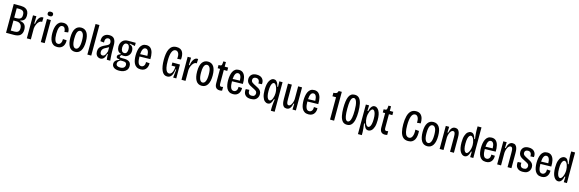

<svg xmlns="http://www.w3.org/2000/svg" viewBox="84 -2395 12805 4246"><g transform="rotate(15 6486.5 -271.5)"><path d="M69 0V-660H234Q263 -660 294.5 -653.5Q326 -647 354 -629Q382 -611 399.5 -577Q417 -543 417 -487Q417 -427 391.5 -391.5Q366 -356 306 -346V-332Q376 -324 409 -283.5Q442 -243 442 -171Q442 -88 396 -44Q350 0 250 0ZM157 -371H212Q267 -371 298.5 -393.5Q330 -416 330 -478Q330 -540 300 -563Q270 -586 222 -586H157ZM157 -74H249Q295 -74 323.5 -97.5Q352 -121 352 -177Q352 -240 317 -272.5Q282 -305 225 -305H157Z M545 0V-527H623L619 -358H637Q646 -440 681 -490Q716 -540 760 -540Q766 -540 771.5 -539.5Q777 -539 782 -538L778 -438Q771 -440 762 -440Q735 -440 708 -414Q681 -388 661.5 -345Q642 -302 637 -251V0Z M865 0V-528H954V0ZM908 -604Q847 -604 847 -655Q847 -706 908 -706Q970 -706 970 -655Q970 -604 908 -604Z M1242 12Q1188 12 1152.5 -10.5Q1117 -33 1096.5 -71.5Q1076 -110 1067.5 -159Q1059 -208 1059 -260Q1059 -316 1068 -366Q1077 -416 1097.5 -455.5Q1118 -495 1152.5 -518Q1187 -541 1238 -541Q1294 -541 1329.5 -514.5Q1365 -488 1381 -447.5Q1397 -407 1395 -363L1311 -352Q1311 -397 1293 -431.5Q1275 -466 1236 -466Q1191 -466 1169.5 -413Q1148 -360 1148 -265Q1148 -170 1170 -115.5Q1192 -61 1240 -61Q1281 -61 1302.5 -99.5Q1324 -138 1321 -191L1406 -187Q1409 -155 1402.5 -120Q1396 -85 1377.5 -55.5Q1359 -26 1326 -7Q1293 12 1242 12Z M1648 13Q1559 13 1514.5 -61Q1470 -135 1470 -267Q1470 -406 1517 -473.5Q1564 -541 1649 -541Q1734 -541 1780 -473.5Q1826 -406 1826 -268Q1826 -131 1780 -59Q1734 13 1648 13ZM1648 -61Q1689 -61 1713 -111.5Q1737 -162 1737 -267Q1737 -377 1711.5 -421.5Q1686 -466 1648 -466Q1624 -466 1603.5 -448Q1583 -430 1571.5 -386.5Q1560 -343 1560 -266Q1560 -162 1583.5 -111.5Q1607 -61 1648 -61Z M1931 0V-700H2020V0Z M2231 11Q2204 11 2177.5 -2.5Q2151 -16 2134 -45.5Q2117 -75 2117 -124Q2117 -170 2135 -201Q2153 -232 2185.5 -254.5Q2218 -277 2263 -297Q2287 -308 2308 -319Q2329 -330 2341.5 -346Q2354 -362 2354 -389Q2354 -418 2337.5 -442Q2321 -466 2287 -466Q2270 -466 2252 -456.5Q2234 -447 2223.5 -422Q2213 -397 2218 -352L2133 -360Q2127 -452 2172.5 -496.5Q2218 -541 2293 -541Q2372 -541 2407 -492.5Q2442 -444 2442 -357V-202Q2442 -176 2444 -139.5Q2446 -103 2449 -65.5Q2452 -28 2455 0H2376Q2371 -32 2369 -64.5Q2367 -97 2366 -128H2352Q2337 -57 2306.5 -23Q2276 11 2231 11ZM2258 -67Q2291 -67 2314 -98Q2337 -129 2354 -189V-283Q2334 -269 2308 -257Q2282 -245 2258 -230Q2234 -215 2218 -192.5Q2202 -170 2202 -134Q2202 -101 2217.5 -84Q2233 -67 2258 -67Z M2700 163Q2621 163 2578 131.5Q2535 100 2535 48Q2535 6 2563.5 -24.5Q2592 -55 2643 -69V-84Q2608 -82 2589 -92.5Q2570 -103 2570 -128Q2570 -155 2589.5 -169.5Q2609 -184 2640 -197V-212Q2596 -218 2572 -257.5Q2548 -297 2548 -351Q2548 -428 2593.5 -478Q2639 -528 2721 -528H2897V-455L2776 -479V-462Q2824 -450 2844.5 -416Q2865 -382 2865 -337Q2865 -269 2823.5 -224.5Q2782 -180 2713 -180Q2703 -180 2689 -181.5Q2675 -183 2663 -186Q2645 -168 2640 -157.5Q2635 -147 2635 -141Q2635 -127 2651 -124.5Q2667 -122 2698 -122H2747Q2758 -122 2782.5 -119.5Q2807 -117 2834.5 -106Q2862 -95 2881 -69Q2900 -43 2900 4Q2900 59 2873 94Q2846 129 2800.5 146Q2755 163 2700 163ZM2709 -243Q2745 -243 2762.5 -272Q2780 -301 2780 -349Q2780 -398 2762 -428Q2744 -458 2709 -458Q2672 -458 2653 -426.5Q2634 -395 2634 -349Q2634 -302 2653 -272.5Q2672 -243 2709 -243ZM2704 89Q2762 89 2788.5 64Q2815 39 2815 3Q2815 -30 2798.5 -44Q2782 -58 2760.5 -60.5Q2739 -63 2724 -63H2674Q2642 -44 2626 -25.5Q2610 -7 2610 21Q2610 59 2636 74Q2662 89 2704 89Z M3149 12Q3094 12 3058 -11Q3022 -34 3002 -72.5Q2982 -111 2974 -159Q2966 -207 2966 -258Q2966 -312 2974.5 -362.5Q2983 -413 3002.5 -453.5Q3022 -494 3056 -517.5Q3090 -541 3141 -541Q3203 -541 3239.5 -505Q3276 -469 3291 -406.5Q3306 -344 3303 -263L3055 -257Q3055 -164 3076 -112Q3097 -60 3147 -60Q3183 -60 3206.5 -89Q3230 -118 3227 -176L3309 -171Q3311 -144 3305 -112.5Q3299 -81 3281 -52.5Q3263 -24 3231 -6Q3199 12 3149 12ZM3141 -465Q3066 -465 3056 -311L3220 -316Q3219 -390 3198.5 -427.5Q3178 -465 3141 -465Z M3758 12Q3675 12 3634 -79Q3593 -170 3593 -330Q3593 -398 3602 -459.5Q3611 -521 3633.5 -569Q3656 -617 3696 -644.5Q3736 -672 3798 -672Q3852 -672 3886 -652Q3920 -632 3937.5 -597.5Q3955 -563 3959.5 -519.5Q3964 -476 3959 -430L3874 -424Q3884 -513 3859.5 -555Q3835 -597 3794 -597Q3741 -597 3712 -530.5Q3683 -464 3683 -326Q3683 -228 3696 -170.5Q3709 -113 3731.5 -88Q3754 -63 3782 -63Q3824 -63 3850.5 -111.5Q3877 -160 3881 -246H3793V-317H3966V-230L3967 0H3895L3915 -188H3899Q3891 -94 3857 -41Q3823 12 3758 12Z M4086 0V-527H4164L4160 -358H4178Q4187 -440 4222 -490Q4257 -540 4301 -540Q4307 -540 4312.5 -539.5Q4318 -539 4323 -538L4319 -438Q4312 -440 4303 -440Q4276 -440 4249 -414Q4222 -388 4202.5 -345Q4183 -302 4178 -251V0Z M4550 13Q4461 13 4416.5 -61Q4372 -135 4372 -267Q4372 -406 4419 -473.5Q4466 -541 4551 -541Q4636 -541 4682 -473.5Q4728 -406 4728 -268Q4728 -131 4682 -59Q4636 13 4550 13ZM4550 -61Q4591 -61 4615 -111.5Q4639 -162 4639 -267Q4639 -377 4613.5 -421.5Q4588 -466 4550 -466Q4526 -466 4505.5 -448Q4485 -430 4473.5 -386.5Q4462 -343 4462 -266Q4462 -162 4485.5 -111.5Q4509 -61 4550 -61Z M4961 8Q4906 8 4876.5 -24.5Q4847 -57 4847 -126V-454H4793V-528H4815Q4843 -528 4855 -537.5Q4867 -547 4869 -568L4876 -633H4934V-528H5013V-452H4934V-144Q4934 -112 4942 -95Q4950 -78 4975 -78Q4986 -78 5016 -85V0Q5000 4 4987 6Q4974 8 4961 8Z M5267 12Q5212 12 5176 -11Q5140 -34 5120 -72.5Q5100 -111 5092 -159Q5084 -207 5084 -258Q5084 -312 5092.5 -362.5Q5101 -413 5120.5 -453.5Q5140 -494 5174 -517.5Q5208 -541 5259 -541Q5321 -541 5357.5 -505Q5394 -469 5409 -406.5Q5424 -344 5421 -263L5173 -257Q5173 -164 5194 -112Q5215 -60 5265 -60Q5301 -60 5324.5 -89Q5348 -118 5345 -176L5427 -171Q5429 -144 5423 -112.5Q5417 -81 5399 -52.5Q5381 -24 5349 -6Q5317 12 5267 12ZM5259 -465Q5184 -465 5174 -311L5338 -316Q5337 -390 5316.5 -427.5Q5296 -465 5259 -465Z M5674 13Q5604 13 5566 -14.5Q5528 -42 5516 -84Q5504 -126 5512 -169L5593 -174Q5588 -121 5607.5 -91Q5627 -61 5675 -61Q5719 -61 5738 -83Q5757 -105 5757 -134Q5757 -172 5729.5 -192Q5702 -212 5653 -235Q5617 -252 5583.5 -272Q5550 -292 5529 -322.5Q5508 -353 5508 -400Q5508 -462 5548.5 -501.5Q5589 -541 5668 -541Q5753 -541 5796 -493Q5839 -445 5830 -366L5749 -361Q5755 -407 5734 -437.5Q5713 -468 5668 -468Q5634 -468 5614 -451Q5594 -434 5594 -403Q5594 -366 5622.5 -344.5Q5651 -323 5697 -301Q5738 -282 5771.5 -261.5Q5805 -241 5824.5 -212Q5844 -183 5844 -137Q5844 -99 5827 -64.5Q5810 -30 5773 -8.5Q5736 13 5674 13Z M6171 150V86Q6171 62 6173.5 27Q6176 -8 6180.5 -45.5Q6185 -83 6190 -114H6173Q6159 -62 6134 -24.5Q6109 13 6061 13Q6024 13 5991.5 -15Q5959 -43 5939 -103.5Q5919 -164 5919 -260Q5919 -400 5960.5 -470.5Q6002 -541 6059 -541Q6095 -541 6118 -518Q6141 -495 6154 -462.5Q6167 -430 6173 -400H6189L6185 -527H6259V150ZM6084 -64Q6105 -64 6121.5 -82.5Q6138 -101 6149 -130Q6160 -159 6165.5 -190Q6171 -221 6171 -247V-260Q6171 -293 6164 -328Q6157 -363 6144.5 -393Q6132 -423 6116 -441.5Q6100 -460 6081 -460Q6064 -460 6047.5 -441Q6031 -422 6020 -378Q6009 -334 6009 -261Q6009 -189 6020 -145.5Q6031 -102 6048.5 -83Q6066 -64 6084 -64Z M6493 13Q6451 13 6428.5 -8.5Q6406 -30 6396.5 -61.5Q6387 -93 6385 -125.5Q6383 -158 6383 -180V-528H6471V-207Q6471 -177 6473 -144.5Q6475 -112 6485.5 -90Q6496 -68 6520 -68Q6546 -68 6566.5 -93Q6587 -118 6600 -156Q6613 -194 6616 -232V-528H6705V0H6627L6632 -134H6616Q6600 -59 6570.5 -23Q6541 13 6493 13Z M6993 12Q6938 12 6902 -11Q6866 -34 6846 -72.5Q6826 -111 6818 -159Q6810 -207 6810 -258Q6810 -312 6818.5 -362.5Q6827 -413 6846.5 -453.5Q6866 -494 6900 -517.5Q6934 -541 6985 -541Q7047 -541 7083.5 -505Q7120 -469 7135 -406.5Q7150 -344 7147 -263L6899 -257Q6899 -164 6920 -112Q6941 -60 6991 -60Q7027 -60 7050.5 -89Q7074 -118 7071 -176L7153 -171Q7155 -144 7149 -112.5Q7143 -81 7125 -52.5Q7107 -24 7075 -6Q7043 12 6993 12ZM6985 -465Q6910 -465 6900 -311L7064 -316Q7063 -390 7042.5 -427.5Q7022 -465 6985 -465Z M7487 0V-512H7405V-592Q7444 -592 7471 -604.5Q7498 -617 7508 -660H7580V0Z M7876 14Q7808 14 7771 -30Q7734 -74 7719 -149.5Q7704 -225 7704 -321Q7704 -494 7742 -583.5Q7780 -673 7876 -673Q7941 -673 7978.5 -631.5Q8016 -590 8032.5 -512Q8049 -434 8049 -325Q8049 -228 8033.5 -151Q8018 -74 7980 -30Q7942 14 7876 14ZM7875 -61Q7898 -61 7917.5 -85Q7937 -109 7949 -169.5Q7961 -230 7961 -341Q7961 -466 7938.5 -532Q7916 -598 7876 -598Q7852 -598 7833 -576Q7814 -554 7803.5 -496.5Q7793 -439 7793 -332Q7793 -225 7804 -166Q7815 -107 7833.5 -84Q7852 -61 7875 -61Z M8166 150V-527H8240L8236 -400H8254Q8259 -430 8272 -462.5Q8285 -495 8308 -518Q8331 -541 8366 -541Q8424 -541 8466 -470.5Q8508 -400 8508 -260Q8508 -164 8487.5 -103.5Q8467 -43 8434.5 -15Q8402 13 8364 13Q8317 13 8292 -25Q8267 -63 8253 -114H8235Q8243 -58 8249 -4Q8255 50 8255 80V150ZM8342 -63Q8361 -63 8378 -82Q8395 -101 8406 -145Q8417 -189 8417 -262Q8417 -335 8406 -378.5Q8395 -422 8378.5 -441.5Q8362 -461 8345 -461Q8327 -461 8310.5 -442.5Q8294 -424 8281.5 -394Q8269 -364 8262 -329Q8255 -294 8255 -260V-247Q8255 -222 8260.5 -190.5Q8266 -159 8277 -130Q8288 -101 8304.5 -82Q8321 -63 8342 -63Z M8741 8Q8686 8 8656.5 -24.5Q8627 -57 8627 -126V-454H8573V-528H8595Q8623 -528 8635 -537.5Q8647 -547 8649 -568L8656 -633H8714V-528H8793V-452H8714V-144Q8714 -112 8722 -95Q8730 -78 8755 -78Q8766 -78 8796 -85V0Q8780 4 8767 6Q8754 8 8741 8Z M9276 12Q9200 12 9156.5 -30Q9113 -72 9095 -146.5Q9077 -221 9077 -318Q9077 -428 9097.5 -507Q9118 -586 9163 -629Q9208 -672 9280 -672Q9345 -672 9382.5 -639Q9420 -606 9434.5 -552.5Q9449 -499 9446 -438L9362 -430Q9367 -511 9343 -554Q9319 -597 9278 -597Q9222 -597 9194.5 -524.5Q9167 -452 9167 -322Q9167 -226 9180.5 -169.5Q9194 -113 9218.5 -88.5Q9243 -64 9275 -64Q9327 -64 9351 -122.5Q9375 -181 9367 -274L9452 -266Q9456 -211 9450 -161Q9444 -111 9424.5 -72Q9405 -33 9368.5 -10.5Q9332 12 9276 12Z M9713 13Q9624 13 9579.5 -61Q9535 -135 9535 -267Q9535 -406 9582 -473.5Q9629 -541 9714 -541Q9799 -541 9845 -473.5Q9891 -406 9891 -268Q9891 -131 9845 -59Q9799 13 9713 13ZM9713 -61Q9754 -61 9778 -111.5Q9802 -162 9802 -267Q9802 -377 9776.5 -421.5Q9751 -466 9713 -466Q9689 -466 9668.5 -448Q9648 -430 9636.5 -386.5Q9625 -343 9625 -266Q9625 -162 9648.5 -111.5Q9672 -61 9713 -61Z M9996 0V-528H10073L10069 -396H10085Q10102 -472 10132 -506.5Q10162 -541 10210 -541Q10252 -541 10275.5 -518.5Q10299 -496 10309 -462.5Q10319 -429 10321 -396Q10323 -363 10323 -342V0H10234V-331Q10234 -356 10232 -386.5Q10230 -417 10219.5 -438.5Q10209 -460 10183 -460Q10156 -460 10135 -434.5Q10114 -409 10101 -370Q10088 -331 10085 -291V0Z M10568 13Q10510 13 10468 -56Q10426 -125 10426 -266Q10426 -361 10446 -421Q10466 -481 10499 -509.5Q10532 -538 10569 -538Q10616 -538 10641.5 -500.5Q10667 -463 10679 -411H10696Q10691 -445 10687 -482Q10683 -519 10680.5 -551.5Q10678 -584 10678 -605V-700H10767V0H10695L10698 -125H10681Q10674 -91 10660.5 -59.5Q10647 -28 10624.5 -7.5Q10602 13 10568 13ZM10589 -67Q10607 -67 10623.5 -85Q10640 -103 10652.5 -132.5Q10665 -162 10672 -196.5Q10679 -231 10679 -263V-277Q10679 -302 10673.5 -334Q10668 -366 10657 -395Q10646 -424 10629.5 -443Q10613 -462 10592 -462Q10573 -462 10555.5 -442.5Q10538 -423 10527 -380Q10516 -337 10516 -265Q10516 -191 10527 -147.5Q10538 -104 10555 -85.5Q10572 -67 10589 -67Z M11055 12Q11000 12 10964 -11Q10928 -34 10908 -72.5Q10888 -111 10880 -159Q10872 -207 10872 -258Q10872 -312 10880.5 -362.5Q10889 -413 10908.5 -453.5Q10928 -494 10962 -517.5Q10996 -541 11047 -541Q11109 -541 11145.5 -505Q11182 -469 11197 -406.5Q11212 -344 11209 -263L10961 -257Q10961 -164 10982 -112Q11003 -60 11053 -60Q11089 -60 11112.5 -89Q11136 -118 11133 -176L11215 -171Q11217 -144 11211 -112.5Q11205 -81 11187 -52.5Q11169 -24 11137 -6Q11105 12 11055 12ZM11047 -465Q10972 -465 10962 -311L11126 -316Q11125 -390 11104.5 -427.5Q11084 -465 11047 -465Z M11313 0V-528H11390L11386 -396H11402Q11419 -472 11449 -506.5Q11479 -541 11527 -541Q11569 -541 11592.5 -518.5Q11616 -496 11626 -462.5Q11636 -429 11638 -396Q11640 -363 11640 -342V0H11551V-331Q11551 -356 11549 -386.5Q11547 -417 11536.5 -438.5Q11526 -460 11500 -460Q11473 -460 11452 -434.5Q11431 -409 11418 -370Q11405 -331 11402 -291V0Z M11901 13Q11831 13 11793 -14.5Q11755 -42 11743 -84Q11731 -126 11739 -169L11820 -174Q11815 -121 11834.5 -91Q11854 -61 11902 -61Q11946 -61 11965 -83Q11984 -105 11984 -134Q11984 -172 11956.5 -192Q11929 -212 11880 -235Q11844 -252 11810.5 -272Q11777 -292 11756 -322.5Q11735 -353 11735 -400Q11735 -462 11775.5 -501.5Q11816 -541 11895 -541Q11980 -541 12023 -493Q12066 -445 12057 -366L11976 -361Q11982 -407 11961 -437.5Q11940 -468 11895 -468Q11861 -468 11841 -451Q11821 -434 11821 -403Q11821 -366 11849.5 -344.5Q11878 -323 11924 -301Q11965 -282 11998.5 -261.5Q12032 -241 12051.5 -212Q12071 -183 12071 -137Q12071 -99 12054 -64.5Q12037 -30 12000 -8.5Q11963 13 11901 13Z M12328 12Q12273 12 12237 -11Q12201 -34 12181 -72.5Q12161 -111 12153 -159Q12145 -207 12145 -258Q12145 -312 12153.5 -362.5Q12162 -413 12181.5 -453.5Q12201 -494 12235 -517.5Q12269 -541 12320 -541Q12382 -541 12418.5 -505Q12455 -469 12470 -406.5Q12485 -344 12482 -263L12234 -257Q12234 -164 12255 -112Q12276 -60 12326 -60Q12362 -60 12385.5 -89Q12409 -118 12406 -176L12488 -171Q12490 -144 12484 -112.5Q12478 -81 12460 -52.5Q12442 -24 12410 -6Q12378 12 12328 12ZM12320 -465Q12245 -465 12235 -311L12399 -316Q12398 -390 12377.5 -427.5Q12357 -465 12320 -465Z M12711 13Q12653 13 12611 -56Q12569 -125 12569 -266Q12569 -361 12589 -421Q12609 -481 12642 -509.5Q12675 -538 12712 -538Q12759 -538 12784.5 -500.5Q12810 -463 12822 -411H12839Q12834 -445 12830 -482Q12826 -519 12823.5 -551.5Q12821 -584 12821 -605V-700H12910V0H12838L12841 -125H12824Q12817 -91 12803.5 -59.5Q12790 -28 12767.5 -7.5Q12745 13 12711 13ZM12732 -67Q12750 -67 12766.5 -85Q12783 -103 12795.5 -132.5Q12808 -162 12815 -196.5Q12822 -231 12822 -263V-277Q12822 -302 12816.5 -334Q12811 -366 12800 -395Q12789 -424 12772.5 -443Q12756 -462 12735 -462Q12716 -462 12698.5 -442.5Q12681 -423 12670 -380Q12659 -337 12659 -265Q12659 -191 12670 -147.5Q12681 -104 12698 -85.5Q12715 -67 12732 -67Z"/></g></svg>

Font: Bricolage Grotesque 10pt Condensed
Style: Regular
Weight: 400
Width: 3
Designer: Mathieu Triay
Foundry: Atelier Triay
Version: Version 1.000; ttfautohint (v1.8.4.7-5d5b);gftools[0.9.29]